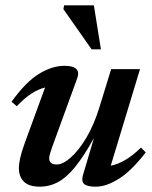

<svg xmlns="http://www.w3.org/2000/svg" viewBox="-20 -690 572 722"><path d="M291.5 -30 333.5 -171.5Q295.5 -102.5 262.5 -62.2Q229.5 -22 197.8 -5Q166 12 131 12Q88.5 12 69.8 -7Q51 -26 51 -57.5Q51 -91 72 -149L149.5 -361Q97.5 -348.5 43 -290.5L23.5 -307.5Q77 -382 126.5 -412.2Q176 -442.5 222 -442.5Q287 -442.5 270.5 -396L176.5 -138Q171 -122 168 -112Q165 -102 165 -94.5Q165 -71.5 193.5 -71.5Q216.5 -71.5 246.2 -97.8Q276 -124 304.8 -172.2Q333.5 -220.5 353.5 -285.5L398 -430H506.5L396.5 -67Q422 -71.5 450.8 -88.2Q479.5 -105 510 -135L528 -117Q475.5 -48.5 427.8 -18.2Q380 12 340.5 12Q308 12 296.8 2.2Q285.5 -7.5 291.5 -30ZM359.5 -504.5H324.5L218.5 -655.5L221 -670H333Z"/></svg>

Font: Newsreader 16pt SemiBold
Style: Italic
Weight: 600
Italic angle: -17°
Designer: Hugues Gentile
Foundry: Production Type
Version: Version 1.003; ttfautohint (v1.8.3)